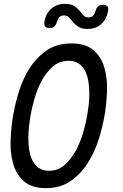

<svg xmlns="http://www.w3.org/2000/svg" viewBox="-20 -965 640 995"><path d="M234 -80Q282 -80 316.5 -111.5Q351 -143 374.5 -187.5Q398 -232 412 -281.5Q426 -331 432 -367Q436 -390 439.5 -420Q443 -450 443 -481.5Q443 -513 438 -543.5Q433 -574 421 -597.5Q409 -621 388 -635.5Q367 -650 335 -650Q287 -650 252 -618.5Q217 -587 194 -542.5Q171 -498 157.5 -449.5Q144 -401 138 -366Q134 -342 130.5 -311.5Q127 -281 127 -249.5Q127 -218 131.5 -187.5Q136 -157 148.5 -133Q161 -109 181.5 -94.5Q202 -80 234 -80ZM218 10Q143 10 103 -26.5Q63 -63 47.5 -119Q32 -175 35 -241Q38 -307 48 -367Q58 -425 78 -490.5Q98 -556 133.5 -611.5Q169 -667 221.5 -703.5Q274 -740 350 -740Q425 -740 465.5 -704Q506 -668 521.5 -612.5Q537 -557 534.5 -492Q532 -427 522 -368Q512 -308 491 -241.5Q470 -175 434 -119Q398 -63 345.5 -26.5Q293 10 218 10ZM275 -852Q270 -835 261.5 -827.5Q253 -820 237 -820Q220 -820 214 -828Q208 -836 210 -853Q218 -895 246 -920Q274 -945 317 -945Q348 -945 364.5 -934Q381 -923 391.5 -910Q402 -897 411.5 -886Q421 -875 439 -875Q456 -875 464 -885Q472 -895 475 -908Q480 -925 488.5 -932.5Q497 -940 513 -940Q530 -940 536.5 -932Q543 -924 540 -907Q532 -865 504.5 -840Q477 -815 434 -815Q403 -815 386.5 -826Q370 -837 359 -850Q348 -863 338.5 -874Q329 -885 311 -885Q294 -885 286.5 -875Q279 -865 275 -852Z"/></svg>

Font: Maple Mono Normal NL
Style: Italic
Weight: 400
Italic angle: -10°
Monospace: yes
Designer: subframe7536
Version: Version 7.000